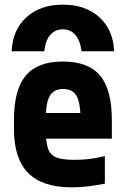

<svg xmlns="http://www.w3.org/2000/svg" viewBox="-20 -794 540 824"><path d="M250 -774Q347 -774 406.5 -720Q466 -666 470 -574H330Q324 -620 303.5 -644Q283 -668 250 -668Q216 -668 195.5 -644Q175 -620 170 -574H30Q34 -666 93.5 -720Q153 -774 250 -774ZM288 10Q162 10 101 -51.5Q40 -113 40 -240V-280Q40 -409 90.5 -469.5Q141 -530 250 -530Q359 -530 409.5 -469.5Q460 -409 460 -280V-199H108V-309H350L326 -274Q326 -351 309 -381.5Q292 -412 251 -412Q210 -412 193 -381.5Q176 -351 176 -274V-246Q176 -188 185.5 -158.5Q195 -129 221.5 -118.5Q248 -108 300 -108Q329 -108 358 -111Q387 -114 430 -124V-6Q397 1 360 5.5Q323 10 288 10Z"/></svg>

Font: M PLUS 1 Code
Style: Bold
Weight: 700
Designer: Coji Morishita
Foundry: UNDERFOREST DESIGN
Version: Version 1.002